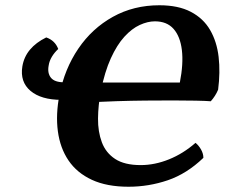

<svg xmlns="http://www.w3.org/2000/svg" viewBox="-20 -701 857 730"><path d="M468.6 9Q386.3 9 329.4 -17.3Q272.5 -43.6 240.5 -90.9Q208.5 -138.2 200 -202Q191.5 -265.8 206 -340.2Q225.5 -439.1 277.8 -516.1Q330 -593 409.1 -637Q488.2 -681 585.9 -681Q658 -681 705.6 -656Q753.3 -631 778.8 -587Q804.4 -543 811.2 -484.8Q817.9 -426.5 809.3 -360Q799.2 -335.8 781.4 -316Q761.6 -317.6 724 -318.3Q686.5 -319.1 637.4 -319.1Q588.2 -319.1 533.2 -318.6Q478.2 -318.1 423 -316.3Q367.7 -314.6 317.9 -312L330 -387.2H663.8Q677.8 -458.7 671.5 -510.7Q665.2 -562.7 639.8 -591.3Q614.4 -619.9 569 -619.9Q541.6 -619.9 511.4 -606.1Q481.2 -592.3 452.9 -561.3Q424.7 -530.4 401.4 -479.3Q378.2 -428.3 363.2 -354.2Q353.2 -300.7 352.7 -250.5Q352.2 -200.4 367.2 -160.2Q382.1 -120.1 417.7 -96.7Q453.3 -73.3 514.9 -73.3Q568.4 -73.3 622.4 -95.1Q676.4 -116.8 723.4 -157.9Q735.4 -148.3 744.4 -132.5Q753.3 -116.7 753.3 -100.9Q690.3 -40.3 617.8 -15.6Q545.3 9 468.6 9ZM213.3 -321.4Q136.5 -321.4 96 -355.5Q55.5 -389.7 65 -448.5Q71 -484.7 93.9 -512.1Q116.8 -539.5 155.8 -558.7Q189.2 -547.1 201.4 -514.7Q186.9 -501.3 177.2 -485.2Q167.5 -469 165 -451.8Q159.6 -422.9 173.6 -405.5Q187.6 -388.1 223.8 -388.1Z"/></svg>

Font: Vollkorn
Style: Italic
Weight: 400
Italic angle: -11°
Designer: Friedrich Althausen
Foundry: Friedrich Althausen
Version: Version 5.001